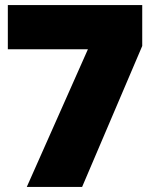

<svg xmlns="http://www.w3.org/2000/svg" viewBox="-20 -740 594 760"><path d="M86 0H305L543 -558V-720H11V-545H328Z"/></svg>

Font: Aspekta 950
Style: Regular
Weight: 950
Designer: Ivo Dolenc
Version: Version 2.000